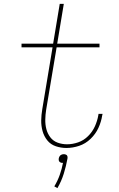

<svg xmlns="http://www.w3.org/2000/svg" viewBox="-20 -755 616 990"><path d="M322 8Q355 8 388 -3Q421 -14 447 -39Q473 -64 487.5 -95.5Q502 -127 507 -160L509 -168H488Q487 -165 487 -161Q482 -132 469.5 -104Q457 -76 434.5 -53.5Q412 -31 383 -21Q354 -11 326 -11Q300 -11 277 -19.5Q254 -28 239.5 -47Q225 -66 219 -89.5Q213 -113 213.5 -138.5Q214 -164 218 -189L272 -511H493V-530H275L309 -735H288L254 -530H91V-511H251L198 -192Q193 -163 192.5 -134.5Q192 -106 199.5 -79Q207 -52 224 -31Q241 -10 267.5 -1Q294 8 322 8ZM276 215Q297 179 309 140Q321 101 328 62Q329 56 327.5 50.5Q326 45 320.5 42.5Q315 40 309 40Q303 40 297 42.5Q291 45 287.5 50.5Q284 56 283 62Q282 68 283.5 73.5Q285 79 290.5 82Q296 85 302 85Q303 85 305 84Q299 116 288 147Q277 178 260 206Z"/></svg>

Font: Iosevka Sparkle Thin Oblique
Style: Regular
Weight: 100
Italic angle: -9°
Designer: Belleve Invis
Foundry: Belleve Invis
Version: Version 4.5.0; ttfautohint (v1.8.3)